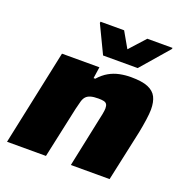

<svg xmlns="http://www.w3.org/2000/svg" viewBox="-130 -845 930 964"><g transform="rotate(20 335.5 -363.5)"><path d="M10 0 118 -510H318L309 -449H318Q342 -476 368.5 -491Q395 -506 424.5 -512Q454 -518 484 -518Q544 -518 576 -504.5Q608 -491 621 -465Q634 -439 634 -399Q634 -378 629 -343Q624 -308 617 -273L558 0H351L405 -257Q409 -273 413 -294.5Q417 -316 417 -326Q417 -341 412 -348.5Q407 -356 396 -358.5Q385 -361 367 -361Q342 -361 326.5 -356.5Q311 -352 302 -342.5Q293 -333 288 -316Q283 -299 277 -273L218 0ZM315 -572 244 -720 245 -727H371L419 -643L495 -727H630L628 -720L500 -572Z"/></g></svg>

Font: Saira Expanded ExtraBold
Style: Italic
Weight: 800
Width: 7
Italic angle: -12°
Designer: Hector Gatti with collaboration of the Omnibus-Type team
Foundry: Omnibus-Type
Version: Version 1.101